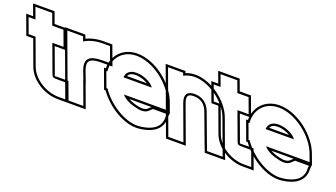

<svg xmlns="http://www.w3.org/2000/svg" viewBox="-418 -1359 3565 2035"><g transform="rotate(20 1364.0 -341.5)"><path d="M17.7 -452 128.3 -152C146.8 -105 146.8 -105 214 -105H299L361.7 65H276.7C135.9 65 -13.8 -27 -60.5 -151L-60.9 -152L-171.5 -452H-249.5L-312.2 -622H-234.2L-249.7 -664L-281 -749H-91.8L-60.5 -664L-45 -622H-3.6H81.4L144.1 -452H59.1ZM53.6 -427H179.9L98.8 -647H-27.6L-74.4 -774H-316.9L-270 -647H-348L-266.9 -427H-188.9L-83.9 -142.3C-32.6 -6.2 126.4 90 276.7 90H397.6L316.5 -130H214C147.6 -130 168 -119.6 151.7 -160.9Z M319.1 -576.6C373 -609.8 444 -628 519.2 -628H604.2L666.8 -458H581.8C435.4 -458 381.5 -410.5 425.2 -288.9L427.4 -283L460.2 -197H459.1L524.4 -20L555.7 65H378.2L346.9 -20L250.6 -281C250.2 -282.2 249.7 -283.4 249.3 -284.6L154 -543L122.7 -628H300.2ZM332.5 -612.5 317.6 -653H86.8L225.8 -276C226.3 -274.8 226.7 -273.5 227.2 -272.4L360.8 90H591.6L495 -172H496.6L450.8 -291.8L448.7 -297.5C439.6 -322.7 435.5 -343.7 435.5 -359.7C435.3 -407 468.5 -433 581.8 -433H702.7L621.6 -653H519.2C451.4 -653 385.6 -638.5 332.5 -612.5Z M851.8 -366H1169.3C1159 -394 1071.3 -457 968.6 -458C896.5 -458 855.1 -425.5 851.8 -366ZM733.7 -196H721L689.6 -281L658.3 -366H669.5C654.4 -509.5 748 -627.2 905.9 -628C1095.7 -628 1312.8 -458 1378.1 -281L1409.5 -196H1324.5H917.5C964 -144.9 1029 -119.9 1104.9 -104H1106C1152.7 -93 1196.1 -100 1219.7 -120L1260.2 -157H1415.9L1413.5 -128C1420.1 -29 1359.9 45 1193.3 64C1036.9 83.4 831.5 -47.4 733.7 -196ZM882.2 -391C892.5 -416.4 917.4 -433 968.5 -433C1022.5 -432.5 1074.6 -411.7 1107.4 -391ZM1441.3 -182 1401.6 -289.6C1332.7 -476.3 1108.8 -653 905.8 -653C743.3 -652.1 640.8 -535.2 642.9 -391H622.4L703.5 -171H720.5C825.7 -20.6 1029.8 109.4 1196.3 88.8C1369 69.1 1444.9 -13.8 1438.6 -127.8L1442 -171H1445.3L1442.6 -178.3L1442.9 -182ZM1238.4 -171 1203.3 -138.8C1188.3 -126.4 1153.2 -118.6 1111.8 -128.3L1109 -129H1107.5C1061.1 -138.9 1020.8 -152.3 988.5 -171Z M1439.9 -597.5C1474.3 -616.6 1515.3 -627.7 1560.9 -628C1730 -628 1927.1 -478 1982.2 -326L2095 -20L2127.7 66H1951.4L1918.9 -19L1804.5 -326C1772.4 -413 1709.1 -457 1623.6 -458C1539.6 -458 1507.9 -413 1540 -326L1571.4 -241L1652.9 -20L1684.2 65H1514.2L1482.9 -20L1401.4 -241L1370 -326L1290 -543L1258.7 -628H1428.7ZM1453.8 -632 1446.1 -653H1222.8L1496.8 90H1720.1L1563.5 -334.7C1556 -354.9 1552.8 -371.7 1552.7 -384.4C1552.6 -415.8 1567.8 -433 1623.5 -433C1698.9 -432.1 1752.1 -395.9 1781.1 -317.3L1895.5 -10.2L1934.2 91H2164L2118.4 -28.8L2005.7 -334.6C1946.9 -496.9 1742.6 -653 1560.8 -653C1521.9 -652.8 1486.1 -645.2 1453.8 -632Z M2105.7 -452 2216.3 -152C2234.8 -105 2234.8 -105 2302 -105H2387L2449.7 65H2364.7C2223.9 65 2074.2 -27 2027.5 -151L2027.1 -152L1916.5 -452H1838.5L1775.8 -622H1853.8L1838.3 -664L1807 -749H1996.2L2027.5 -664L2043 -622H2084.4H2169.4L2232.1 -452H2147.1ZM2141.6 -427H2267.9L2186.8 -647H2060.4L2013.6 -774H1771.1L1818 -647H1740L1821.1 -427H1899.1L2004.1 -142.3C2055.4 -6.2 2214.4 90 2364.7 90H2485.6L2404.5 -130H2302C2235.6 -130 2256 -119.6 2239.7 -160.9Z M2454.8 -366H2772.3C2762 -394 2674.3 -457 2571.6 -458C2499.5 -458 2458.1 -425.5 2454.8 -366ZM2336.7 -196H2324L2292.6 -281L2261.3 -366H2272.5C2257.4 -509.5 2351 -627.2 2508.9 -628C2698.7 -628 2915.8 -458 2981.1 -281L3012.5 -196H2927.5H2520.5C2567 -144.9 2632 -119.9 2707.9 -104H2709C2755.7 -93 2799.1 -100 2822.7 -120L2863.2 -157H3018.9L3016.5 -128C3023.1 -29 2962.9 45 2796.3 64C2639.9 83.4 2434.5 -47.4 2336.7 -196ZM2485.2 -391C2495.5 -416.4 2520.4 -433 2571.5 -433C2625.5 -432.5 2677.6 -411.7 2710.4 -391ZM3044.3 -182 3004.6 -289.6C2935.7 -476.3 2711.8 -653 2508.8 -653C2346.3 -652.1 2243.8 -535.2 2245.9 -391H2225.4L2306.5 -171H2323.5C2428.7 -20.6 2632.8 109.4 2799.3 88.8C2972 69.1 3047.9 -13.8 3041.6 -127.8L3045 -171H3048.3L3045.6 -178.3L3045.9 -182ZM2841.4 -171 2806.3 -138.8C2791.3 -126.4 2756.2 -118.6 2714.8 -128.3L2712 -129H2710.5C2664.1 -138.9 2623.8 -152.3 2591.5 -171Z"/></g></svg>

Font: Nordica Plus
Style: NordicaClassicBkExtOpOblOl
Weight: 900
Version: Version 1.01